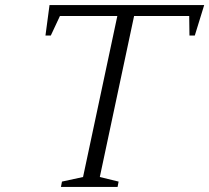

<svg xmlns="http://www.w3.org/2000/svg" viewBox="-20 -736 824 756"><path d="M726 -596 725 -673H508L373 -39L447 -21L443 0H220L224 -21L307 -39L442 -673H216L180 -596H159L175 -716H784L747 -596Z"/></svg>

Font: Afta serif
Style: Italic
Weight: 400
Italic angle: -12°
Designer: parq.ink
Foundry: Oriol Esparraguera Font
Version: Version 1.000